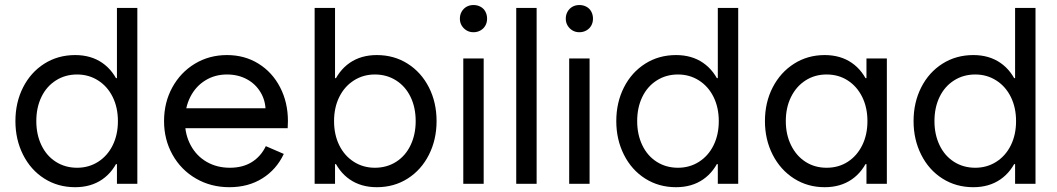

<svg xmlns="http://www.w3.org/2000/svg" viewBox="-20 -739 4249 772"><path d="M532.2 -707H450.2V-385.7L471.7 -252L450.2 -101.6V0H532.2ZM434.6 -79.1H496.1V-424.8H434.6L484.4 -252Q484.4 -335.9 460.4 -395.5Q436.5 -455.1 391.1 -486.3Q345.7 -517.6 282.2 -517.6Q212.9 -517.6 158.2 -482.9Q103.5 -448.2 72.8 -387.7Q42 -327.1 42 -252Q42 -177.7 72.8 -116.7Q103.5 -55.7 158.2 -21Q212.9 13.7 282.2 13.7Q345.7 13.7 391.1 -17.6Q436.5 -48.8 460.4 -108.4Q484.4 -168 484.4 -252ZM126 -252Q126 -306.6 146.5 -349.1Q167 -391.6 204.6 -415.5Q242.2 -439.5 290 -439.5Q336.9 -439.5 374.5 -415.5Q412.1 -391.6 433.1 -349.1Q454.1 -306.6 454.1 -252Q454.1 -197.3 433.1 -154.8Q412.1 -112.3 374.5 -88.4Q336.9 -64.5 290 -64.5Q242.2 -64.5 204.6 -88.4Q167 -112.3 146.5 -155.3Q126 -198.2 126 -252Z M639.6 -252Q639.6 -327.1 672.9 -387.7Q706.1 -448.2 763.7 -482.9Q821.3 -517.6 892.6 -517.6Q963.9 -517.6 1019.5 -482.9Q1075.2 -448.2 1106.4 -387.7Q1137.7 -327.1 1137.7 -252Q1137.7 -242.2 1136.7 -223.6H706.1V-303.7H1055.7L1047.9 -293Q1047.9 -334 1027.8 -367.7Q1007.8 -401.4 972.7 -420.4Q937.5 -439.5 892.6 -439.5Q843.8 -439.5 805.2 -415.5Q766.6 -391.6 745.1 -349.1Q723.6 -306.6 723.6 -252Q723.6 -197.3 747.1 -154.3Q770.5 -111.3 811.5 -87.9Q852.5 -64.5 904.3 -64.5Q956.1 -64.5 992.7 -87.4Q1029.3 -110.4 1048.8 -151.4L1121.1 -120.1Q1091.8 -57.6 1035.2 -22Q978.5 13.7 902.3 13.7Q828.1 13.7 768.1 -21Q708 -55.7 673.8 -116.7Q639.6 -177.7 639.6 -252Z M1245.1 -707H1327.1V-385.7L1305.7 -252L1327.1 -101.6V0H1245.1ZM1342.8 -79.1H1281.2V-424.8H1342.8L1293 -252Q1293 -335.9 1316.9 -395.5Q1340.8 -455.1 1386.2 -486.3Q1431.6 -517.6 1495.1 -517.6Q1564.5 -517.6 1619.1 -482.9Q1673.8 -448.2 1704.6 -387.7Q1735.4 -327.1 1735.4 -252Q1735.4 -177.7 1704.6 -116.7Q1673.8 -55.7 1619.1 -21Q1564.5 13.7 1495.1 13.7Q1431.6 13.7 1386.2 -17.6Q1340.8 -48.8 1316.9 -108.4Q1293 -168 1293 -252ZM1651.4 -252Q1651.4 -306.6 1630.9 -349.1Q1610.4 -391.6 1572.8 -415.5Q1535.2 -439.5 1487.3 -439.5Q1440.4 -439.5 1402.8 -415.5Q1365.2 -391.6 1344.2 -349.1Q1323.2 -306.6 1323.2 -252Q1323.2 -197.3 1344.2 -154.8Q1365.2 -112.3 1402.8 -88.4Q1440.4 -64.5 1487.3 -64.5Q1535.2 -64.5 1572.8 -88.4Q1610.4 -112.3 1630.9 -155.3Q1651.4 -198.2 1651.4 -252Z M1842.8 -503.9H1924.8V0H1842.8ZM1829.1 -664.1Q1829.1 -679.7 1836.4 -692.4Q1843.8 -705.1 1856 -711.9Q1868.2 -718.8 1883.8 -718.8Q1899.4 -718.8 1912.1 -711.9Q1924.8 -705.1 1931.6 -692.4Q1938.5 -679.7 1938.5 -664.1Q1938.5 -648.4 1931.6 -636.2Q1924.8 -624 1912.1 -616.7Q1899.4 -609.4 1883.8 -609.4Q1868.2 -609.4 1856 -616.7Q1843.8 -624 1836.4 -636.2Q1829.1 -648.4 1829.1 -664.1Z M2055.7 -707H2137.7V0H2055.7Z M2268.6 -503.9H2350.6V0H2268.6ZM2254.9 -664.1Q2254.9 -679.7 2262.2 -692.4Q2269.5 -705.1 2281.7 -711.9Q2293.9 -718.8 2309.6 -718.8Q2325.2 -718.8 2337.9 -711.9Q2350.6 -705.1 2357.4 -692.4Q2364.3 -679.7 2364.3 -664.1Q2364.3 -648.4 2357.4 -636.2Q2350.6 -624 2337.9 -616.7Q2325.2 -609.4 2309.6 -609.4Q2293.9 -609.4 2281.7 -616.7Q2269.5 -624 2262.2 -636.2Q2254.9 -648.4 2254.9 -664.1Z M2948.2 -707H2866.2V-385.7L2887.7 -252L2866.2 -101.6V0H2948.2ZM2850.6 -79.1H2912.1V-424.8H2850.6L2900.4 -252Q2900.4 -335.9 2876.5 -395.5Q2852.5 -455.1 2807.1 -486.3Q2761.7 -517.6 2698.2 -517.6Q2628.9 -517.6 2574.2 -482.9Q2519.5 -448.2 2488.8 -387.7Q2458 -327.1 2458 -252Q2458 -177.7 2488.8 -116.7Q2519.5 -55.7 2574.2 -21Q2628.9 13.7 2698.2 13.7Q2761.7 13.7 2807.1 -17.6Q2852.5 -48.8 2876.5 -108.4Q2900.4 -168 2900.4 -252ZM2542 -252Q2542 -306.6 2562.5 -349.1Q2583 -391.6 2620.6 -415.5Q2658.2 -439.5 2706.1 -439.5Q2752.9 -439.5 2790.5 -415.5Q2828.1 -391.6 2849.1 -349.1Q2870.1 -306.6 2870.1 -252Q2870.1 -197.3 2849.1 -154.8Q2828.1 -112.3 2790.5 -88.4Q2752.9 -64.5 2706.1 -64.5Q2658.2 -64.5 2620.6 -88.4Q2583 -112.3 2562.5 -155.3Q2542 -198.2 2542 -252Z M3295.9 13.7Q3227.5 13.7 3172.9 -21Q3118.2 -55.7 3086.9 -116.7Q3055.7 -177.7 3055.7 -252Q3055.7 -327.1 3086.9 -387.7Q3118.2 -448.2 3172.9 -482.9Q3227.5 -517.6 3295.9 -517.6Q3359.4 -517.6 3404.8 -486.3Q3450.2 -455.1 3474.1 -395.5Q3498 -335.9 3498 -252L3448.2 -424.8H3509.8V-79.1H3448.2L3498 -252Q3498 -168 3474.1 -108.4Q3450.2 -48.8 3404.8 -17.6Q3359.4 13.7 3295.9 13.7ZM3467.8 -252Q3467.8 -306.6 3446.8 -349.1Q3425.8 -391.6 3388.7 -415.5Q3351.6 -439.5 3303.7 -439.5Q3255.9 -439.5 3218.8 -415.5Q3181.6 -391.6 3160.6 -349.1Q3139.6 -306.6 3139.6 -252Q3139.6 -198.2 3160.6 -155.3Q3181.6 -112.3 3218.8 -88.4Q3255.9 -64.5 3303.7 -64.5Q3351.6 -64.5 3388.7 -88.4Q3425.8 -112.3 3446.8 -154.8Q3467.8 -197.3 3467.8 -252ZM3463.9 0V-101.6L3485.4 -252L3463.9 -385.7V-503.9H3545.9V0Z M4143.6 -707H4061.5V-385.7L4083 -252L4061.5 -101.6V0H4143.6ZM4045.9 -79.1H4107.4V-424.8H4045.9L4095.7 -252Q4095.7 -335.9 4071.8 -395.5Q4047.9 -455.1 4002.4 -486.3Q3957 -517.6 3893.6 -517.6Q3824.2 -517.6 3769.5 -482.9Q3714.8 -448.2 3684.1 -387.7Q3653.3 -327.1 3653.3 -252Q3653.3 -177.7 3684.1 -116.7Q3714.8 -55.7 3769.5 -21Q3824.2 13.7 3893.6 13.7Q3957 13.7 4002.4 -17.6Q4047.9 -48.8 4071.8 -108.4Q4095.7 -168 4095.7 -252ZM3737.3 -252Q3737.3 -306.6 3757.8 -349.1Q3778.3 -391.6 3815.9 -415.5Q3853.5 -439.5 3901.4 -439.5Q3948.2 -439.5 3985.8 -415.5Q4023.4 -391.6 4044.4 -349.1Q4065.4 -306.6 4065.4 -252Q4065.4 -197.3 4044.4 -154.8Q4023.4 -112.3 3985.8 -88.4Q3948.2 -64.5 3901.4 -64.5Q3853.5 -64.5 3815.9 -88.4Q3778.3 -112.3 3757.8 -155.3Q3737.3 -198.2 3737.3 -252Z"/></svg>

Font: Wanted Sans Variable
Style: Regular
Weight: 400
Designer: Original Design by Kil Hyung-jin and Kang Hanbin, Wanted Lab, Inc; Hangeul from Source Han Sans by Jang Soo-young and Ka
Foundry: Wanted Lab, Inc.
Version: Version 1.003;Glyphs 3.2 (3227)